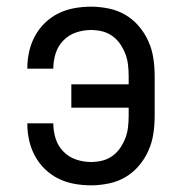

<svg xmlns="http://www.w3.org/2000/svg" viewBox="-20 -548 540 576"><path d="M253 8Q228 8 203 3.5Q178 -1 155.5 -12Q133 -23 115 -40.5Q97 -58 85 -80Q73 -102 67.5 -126.5Q62 -151 62 -176Q62 -176 62 -176.5Q62 -177 62 -178H140Q140 -178 140 -177.5Q140 -177 140 -177Q140 -154 147 -132Q154 -110 170 -93.5Q186 -77 208 -69.5Q230 -62 253 -62Q270 -62 286.5 -66Q303 -70 317 -80Q331 -90 340.5 -104Q350 -118 356 -133.5Q362 -149 364 -166Q366 -183 366 -200V-225H194V-295H366V-320Q366 -337 364 -354Q362 -371 356 -386.5Q350 -402 340.5 -416Q331 -430 317 -440Q303 -450 286.5 -454Q270 -458 253 -458Q230 -458 208 -450.5Q186 -443 170 -426.5Q154 -410 147 -388Q140 -366 140 -343Q140 -343 140 -342.5Q140 -342 140 -342H62Q62 -343 62 -343.5Q62 -344 62 -344Q62 -369 67.5 -393.5Q73 -418 85 -440Q97 -462 115 -479.5Q133 -497 155.5 -508Q178 -519 203 -523.5Q228 -528 253 -528Q279 -528 306 -522.5Q333 -517 356 -503.5Q379 -490 396.5 -469.5Q414 -449 425 -424.5Q436 -400 440 -373.5Q444 -347 444 -320V-200Q444 -173 440 -146.5Q436 -120 425 -95.5Q414 -71 396.5 -50.5Q379 -30 356 -16.5Q333 -3 306 2.5Q279 8 253 8Z"/></svg>

Font: Iosevka SS04
Style: Regular
Weight: 400
Monospace: yes
Designer: Belleve Invis
Foundry: Belleve Invis
Version: Version 19.0.0; ttfautohint (v1.8.4)